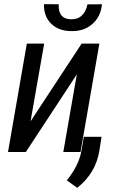

<svg xmlns="http://www.w3.org/2000/svg" viewBox="-20 -741 579 936"><path d="M377.9 -528.3H464.4L372.6 0H288.6L354.5 -378.4L106 0H19L110.8 -528.3H195.3L128.9 -149.4ZM477.1 -720.2Q471.2 -659.2 429.2 -623Q389.6 -588.9 331.5 -589.4Q328.6 -589.4 325.2 -589.4Q265.1 -590.3 229 -626Q193.8 -660.6 194.3 -717.8Q194.3 -719.2 194.3 -720.7L266.1 -720.2Q266.1 -716.3 266.1 -712.9Q266.1 -648.4 325.7 -647Q326.7 -647 327.1 -647Q360.8 -646.5 380.4 -667Q400.4 -687.5 406.2 -719.7ZM356.4 174.8 305.7 138.2Q362.3 68.4 376 -0.5L388.7 -74.2H475.1L464.8 -8.3Q447.3 103 356.4 174.8Z"/></svg>

Font: MAUL Condensed Italic
Style: Condenced Regular Italic
Weight: 400
Italic angle: -12°
Designer: MAUL
Version: Version 1.0; 2020; ttfautohint (v1.8.3)